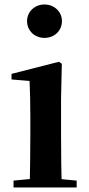

<svg xmlns="http://www.w3.org/2000/svg" viewBox="-20 -821 389 841"><path d="M39.2 0H315.8V-29.9L207.8 -40.2H145.8L39.2 -29.9ZM109.6 0H251.1C248.4 -50.2 247.4 -165.6 247.4 -234.8V-387.9L250.8 -541.7L238.1 -550.4L30.5 -497.4V-472.9L109.6 -466.2C111.6 -418.1 112.9 -374.5 112.9 -308V-234.8C112.9 -165.6 111.6 -50.2 109.6 0ZM174.8 -655C217.1 -655 251.3 -685.2 251.3 -728.8C251.3 -770.2 217.1 -801.4 174.8 -801.4C132.9 -801.4 98.5 -770.2 98.5 -728.8C98.5 -685.2 132.9 -655 174.8 -655Z"/></svg>

Font: Source Han Serif TW VF
Style: Regular
Weight: 250
Designer: Ryoko NISHIZUKA 西塚涼子 (kana & ideographs); Frank Grießhammer (Latin, Greek & Cyrillic); Wenlong ZHANG 张文龙 (bopomofo); San
Foundry: Adobe
Version: Version 2.002;hotconv 1.1.0;makeotfexe 2.6.0